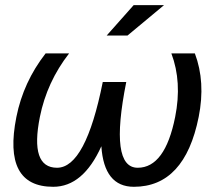

<svg xmlns="http://www.w3.org/2000/svg" viewBox="-20 -718 858 738"><path d="M155.3 -512.7H245.6Q160.2 -402.8 133.3 -268.6Q94.2 -73.2 199.2 -73.2Q309.1 -73.2 375 -402.8H465.3Q399.4 -73.2 509.3 -73.2Q614.3 -73.2 653.3 -268.6Q680.2 -402.8 638.7 -512.7H729Q770.5 -402.8 743.7 -268.6Q689.9 0 494.6 0Q379.9 0 369.6 -155.8Q299.3 0 184.6 0Q-10.7 0 43 -268.6Q69.8 -402.8 155.3 -512.7ZM493.7 -698.2H610.4L470.2 -581.5H390.1Z"/></svg>

Font: Sansation
Style: Italic
Weight: 400
Designer: Bernd Montag
Version: Version 1.301